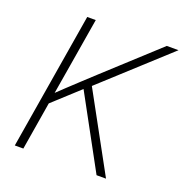

<svg xmlns="http://www.w3.org/2000/svg" viewBox="-130 -844 919 960"><g transform="rotate(20 329.0 -364.0)"><path d="M126.5 -243.7 127.4 -294.4Q160.6 -326.2 191.7 -355.5Q222.7 -384.8 254.2 -413.8Q285.6 -442.9 318.8 -473.6L595.7 -727.5H658.2L301.3 -401.4L294.9 -397.9ZM51.8 0 172.4 -727.5H217.8L175.3 -471.7L146.5 -299.8L142.6 -274.4L97.2 0ZM486.8 0 272.9 -392.6 304.7 -424.8 537.1 0Z"/></g></svg>

Font: Inter 20pt ExtraLight
Style: Italic
Weight: 250
Italic angle: -9.3988°
Version: Version 4.001;git-66647c0bb